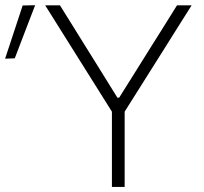

<svg xmlns="http://www.w3.org/2000/svg" viewBox="-116 -734 802 754"><path d="M323.5 0V-295.5L165 -548Q140 -588 116.2 -625.8Q92.5 -663.5 61.5 -713H119.5Q152 -661 175 -624Q198 -587 218.5 -554Q239 -521 264 -481L345 -350.5H352L431 -476.5Q457 -518.5 478.8 -553Q500.5 -587.5 524 -624.8Q547.5 -662 579 -713H636.5Q610 -671 584 -629.8Q558 -588.5 533 -548.5L373.5 -295.5V0ZM-96 -503.5Q-78.5 -556.5 -61.2 -608.8Q-44 -661 -27 -712.5L22 -713.5Q1.5 -661 -18.2 -609Q-38 -557 -58 -505Z"/></svg>

Font: Commissioner ExtraLight
Style: Regular
Weight: 200
Designer: Kostas Bartsokas
Foundry: Kostas Bartsokas
Version: Version 1.000; ttfautohint (v1.8.3)